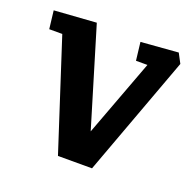

<svg xmlns="http://www.w3.org/2000/svg" viewBox="-96 -584 678 678"><g transform="rotate(20 243.5 -244.5)"><path d="M189 0 56 -410H7L-1 -478L157 -489L268 -121L376 -410H333L325 -478L465 -489L484 -453L317 0Z"/></g></svg>

Font: Kreon Light SemiBold
Style: Regular
Weight: 600
Version: Version 2.002